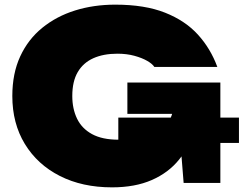

<svg xmlns="http://www.w3.org/2000/svg" viewBox="-20 -788 1058 826"><path d="M489 -282H1008V-173H489ZM528 -433H928V-397H840Q840 -309 818 -233.5Q796 -158 750.5 -101.5Q705 -45 633 -13.5Q561 18 462 18Q334 18 237.5 -31Q141 -80 87 -168.5Q33 -257 33 -375Q33 -472 67 -545.5Q101 -619 162 -668.5Q223 -718 303 -743Q383 -768 476 -768Q603 -768 690 -733.5Q777 -699 831.5 -639Q886 -579 915 -500H644Q636 -513 613.5 -526Q591 -539 558 -548Q525 -557 485 -557Q425 -557 381.5 -537.5Q338 -518 314.5 -478Q291 -438 291 -375Q291 -320 311.5 -277.5Q332 -235 376 -211Q420 -187 490 -187Q570 -187 622 -206Q674 -225 699.5 -257.5Q725 -290 725 -331V-356L756 -298H528ZM737 -414H928V-1H770Z"/></svg>

Font: Unbounded Black
Style: Regular
Weight: 900
Designer: Luke Prowse, Jean-Baptiste Morizot, Fátima Lázaro, Florian Runge
Foundry: NaN
Version: Version 1.701;gftools[0.9.28.dev5+ged2979d]